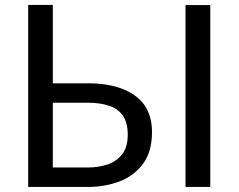

<svg xmlns="http://www.w3.org/2000/svg" viewBox="-20 -736 940 756"><path d="M327 -76.5Q367.5 -76.5 403 -88.2Q438.5 -100 461.5 -129Q483 -157 483 -205.5Q483 -253.5 463.5 -281.2Q444 -309 408 -320Q373 -331.5 327.5 -331.5H188V-76.5ZM327 0H91V-716.5H188V-408H327.5Q433.5 -408 499.5 -367.5Q578.5 -319.5 578.5 -215Q578.5 -141 545 -93.5Q509 -44 451.5 -22Q394 0 327 0ZM808 0H710.5V-716H808Z"/></svg>

Font: Verano Sans
Style: Regular
Weight: 400
Designer: Lukasz Dziedzic with Adam Twardoch and Botio Nikoltchev
Foundry: tyPoland Lukasz Dziedzic
Version: Version 3.001;December 28, 2019;FontCreator 12.0.0.2547 64-b